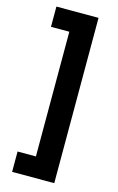

<svg xmlns="http://www.w3.org/2000/svg" viewBox="-136 -855 630 1021"><g transform="rotate(15 179.0 -345.0)"><path d="M273.5 110H41.5V-2H142.5V-688.5H41.5V-800H273.5Z"/></g></svg>

Font: Geologica Thin Roman
Style: Bold
Weight: 700
Version: Version 1.010;gftools[0.9.28]